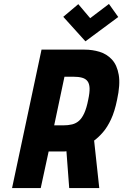

<svg xmlns="http://www.w3.org/2000/svg" viewBox="-20 -951 623 971"><path d="M578 -865 531 -931 436 -859 376 -930 300 -866 412 -742ZM408 -700H190L41 0H186L226 -185H285Q289 -185 294.5 -185Q300 -185 305.5 -185Q311 -185 316 -186L330 0H482L456 -240Q479 -257 501 -282.5Q523 -308 541.5 -347.5Q560 -387 572 -446Q589 -523 580.5 -572.5Q572 -622 546 -650Q520 -678 483.5 -689Q447 -700 408 -700ZM299 -317H254L306 -563H351Q377 -563 395 -558Q413 -553 422.5 -540.5Q432 -528 433 -505.5Q434 -483 426 -446Q418 -405 406.5 -379.5Q395 -354 380 -340.5Q365 -327 345 -322Q325 -317 299 -317Z"/></svg>

Font: Advent Pro ExtraBold
Style: Italic
Weight: 800
Italic angle: -12°
Version: Version 3.000